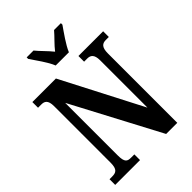

<svg xmlns="http://www.w3.org/2000/svg" viewBox="-263 -1051 1170 1170"><g transform="rotate(-45 322.0 -465.5)"><path d="M280 -771H394C412 -816 459 -880 485 -918V-931H426C403 -903 361 -865 337 -833C312 -865 271 -903 249 -931H190V-918C215 -880 263 -816 280 -771ZM22 0H236V-49H208C176 -49 160 -57 160 -116V-569L461 0H557V-598C557 -651 576 -665 606 -665H632V-714H419V-665H446C473 -665 494 -653 494 -602V-194L225 -714H22V-665H49C76 -665 98 -657 98 -602V-116C98 -57 77 -49 43 -49H22Z"/></g></svg>

Font: Noto Serif Tamil ExtraCondensed
Style: Bold Italic
Weight: 700
Width: 2
Italic angle: -12°
Designer: Indian Type Foundry, Tom Grace, and the Monotype Design Team
Foundry: Monotype Imaging Inc.
Version: Version 2.003